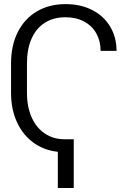

<svg xmlns="http://www.w3.org/2000/svg" viewBox="-20 -737 626 942"><path d="M341.8 185.5H263.7V7.8Q195.8 0.5 143.8 -37.4Q91.8 -75.2 63 -138.2Q34.2 -201.2 34.2 -281.2V-425.8Q34.2 -514.2 67.4 -579.8Q100.6 -645.5 161.1 -681.2Q221.7 -716.8 301.8 -716.8Q376 -716.8 432.6 -687.7Q489.3 -658.7 520.5 -606.4Q551.8 -554.2 551.8 -487.3H473.6Q473.6 -535.6 452.6 -573Q431.6 -610.4 392.6 -631.3Q353.5 -652.3 300.8 -652.3Q242.7 -652.3 200.2 -625.5Q157.7 -598.6 135 -547.6Q112.3 -496.6 112.3 -425.8V-281.2Q112.3 -212.9 135.3 -161.4Q158.2 -109.9 200.2 -81.8Q242.2 -53.7 296.9 -53.7H341.8Z"/></svg>

Font: Pretendard JP Light
Style: Regular
Weight: 300
Designer: Base glyphs from Inter by Rasmus Andersson; Hangeul glyphs from Noto Sans CJK(Source Han Sans) by Jang Soo-young and Kan
Foundry: Kil Hyung-jin
Version: Version 1.309